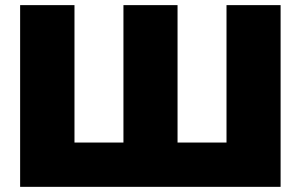

<svg xmlns="http://www.w3.org/2000/svg" viewBox="-20 -725 1167 745"><path d="M58.1 0V-705.1H269V-171.9H459V-705.1H668.9V-171.9H858.9V-705.1H1068.8V0Z"/></svg>

Font: Mulish ExtraBlack
Style: Regular
Weight: 1000
Designer: Vernon Adams
Foundry: Vernon Adams
Version: Version 3.603; ttfautohint (v1.8.3)